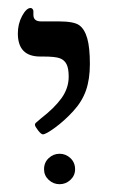

<svg xmlns="http://www.w3.org/2000/svg" viewBox="-20 -607 302 483"><path d="M206.1 -445.8Q206.1 -407.7 196.3 -379.6Q186.5 -351.6 164.3 -327.4Q142.1 -303.2 118.7 -286.1Q95.2 -269 87.9 -269Q83.5 -269 75.7 -279.1Q67.9 -289.1 67.9 -293Q67.9 -296.9 72.3 -299.8L83 -309.1Q116.7 -335 134.8 -360.1Q152.8 -385.3 152.8 -414.1Q152.8 -434.6 147.5 -445.3Q142.1 -456.1 130.6 -460.4Q119.1 -464.8 87.9 -464.8H81.1Q24.9 -464.8 24.9 -522.9Q24.9 -546.9 35.6 -566.9Q46.4 -586.9 57.1 -586.9Q59.6 -586.9 61.8 -584.5Q64 -582 64 -579.1V-569.8Q64 -553.2 83 -553.2H127Q166 -553.2 179.4 -543.5Q192.9 -533.7 199.5 -510.5Q206.1 -487.3 206.1 -445.8ZM90.8 -181.2Q90.8 -198.2 102.5 -209.2Q114.3 -220.2 129.9 -220.2Q145.5 -220.2 157.2 -209.2Q168.9 -198.2 168.9 -181.2Q168.9 -165.5 157.2 -154.5Q145.5 -143.6 129.9 -143.6Q114.3 -143.6 102.5 -154.5Q90.8 -165.5 90.8 -181.2Z"/></svg>

Font: Times New Roman
Style: Regular
Weight: 400
Designer: Steve Matteson
Foundry: Ascender Corporation
Version: Version 2.00.3